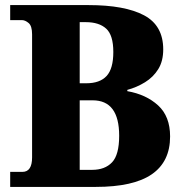

<svg xmlns="http://www.w3.org/2000/svg" viewBox="-20 -734 716 754"><path d="M20 0V-59H68Q106 -59 106 -116V-599Q106 -632 92.5 -643.5Q79 -655 66 -655H20V-714H328Q470 -714 545.5 -674Q621 -634 621 -540Q621 -494 601.5 -462.5Q582 -431 549.5 -411Q517 -391 480 -381V-376Q554 -363 601 -320Q648 -277 648 -198Q648 -99 576 -49.5Q504 0 356 0ZM319 -407Q372 -407 398.5 -435.5Q425 -464 425 -530Q425 -596 397 -621.5Q369 -647 317 -647H293V-407ZM342 -67Q392 -67 420 -96.5Q448 -126 448 -201Q448 -340 344 -340H293V-67Z"/></svg>

Font: Noto Serif SemiCondensed Black
Style: Regular
Weight: 900
Width: 4
Designer: Monotype Design Team
Foundry: Monotype Imaging Inc.
Version: Version 2.014; ttfautohint (v1.8.4.7-5d5b)